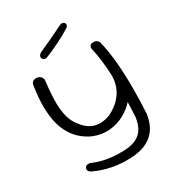

<svg xmlns="http://www.w3.org/2000/svg" viewBox="-208 -793 1021 1124"><g transform="rotate(-30 302.5 -231.5)"><path d="M351 210Q281 214 219 202Q157 190 103 164Q103 164 99.5 162Q96 160 91.5 156Q87 152 84.5 145.5Q82 139 85 131Q88 124 93.5 120.5Q99 117 105 116.5Q111 116 115 116.5Q119 117 119 117Q153 132 188 140.5Q223 149 259.5 152Q296 155 335 153Q382 151 414 135Q446 119 463.5 88.5Q481 58 486 14Q490 -54 490.5 -118Q491 -182 488.5 -241.5Q486 -301 480 -356Q474 -411 462 -462Q462 -462 463 -468Q464 -474 469.5 -480Q475 -486 488 -486Q502 -487 510 -482Q518 -477 521.5 -471.5Q525 -466 525 -466Q543 -392 550 -310Q557 -228 557 -141Q557 -54 552 34Q539 119 488.5 162Q438 205 351 210ZM210 -12Q168 -31 137.5 -59.5Q107 -88 87 -126Q67 -164 58 -209Q51 -247 49.5 -286Q48 -325 51.5 -366Q55 -407 62 -450Q62 -450 63.5 -453.5Q65 -457 69 -461.5Q73 -466 80.5 -469Q88 -472 100 -471Q110 -470 116.5 -466Q123 -462 127 -457Q131 -452 132.5 -447.5Q134 -443 134.5 -440Q135 -437 135 -437Q126 -368 124.5 -311Q123 -254 131.5 -211Q140 -168 158 -141Q198 -78 247 -62Q296 -46 355 -68Q400 -90 429.5 -120Q459 -150 473.5 -188Q488 -226 487 -268L540 -325Q554 -244 539 -183Q524 -122 486 -78Q457 -46 414 -23Q371 0 318.5 5Q266 10 210 -12ZM212 -545Q212 -545 208.5 -544Q205 -543 200 -543Q195 -543 190 -545.5Q185 -548 181 -554Q178 -561 179.5 -567.5Q181 -574 184.5 -578Q188 -582 191.5 -584.5Q195 -587 195 -587Q244 -609 288.5 -630Q333 -651 375 -672Q375 -672 378 -673Q381 -674 385.5 -674Q390 -674 395 -672Q400 -670 404 -664Q407 -658 406.5 -653Q406 -648 403.5 -644.5Q401 -641 398.5 -639Q396 -637 396 -637Q376 -624 353.5 -611.5Q331 -599 307.5 -587.5Q284 -576 260 -565Q236 -554 212 -545Z"/></g></svg>

Font: Sour Gummy Black ExtraLight
Style: Regular
Weight: 250
Version: Version 1.000